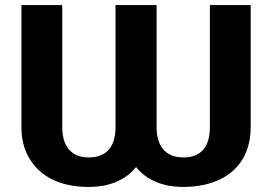

<svg xmlns="http://www.w3.org/2000/svg" viewBox="-20 -731 1086 761"><path d="M707.4 -107C631.8 -107 600.7 -156.7 600.7 -227V-711H437.9V-227C437.9 -153.6 405.9 -107 331.2 -107C257.2 -107 226.7 -158 226.7 -227V-711H65V-227C65 -188.3 71.8 -154.2 85.3 -124.5C123.2 -41.8 204.5 10 331.2 10C418.4 10 480.6 -20.5 519.3 -69C557.9 -20.5 620.3 10 707.4 10C745.5 10 780.9 5 813.6 -5C910.8 -34.8 973.6 -109 973.6 -227V-711H811.9V-227C811.9 -154.3 781 -107 707.4 -107Z"/></svg>

Font: Asimov
Style: Wid
Weight: 500
Designer: Google
Version: Version 2.000980; 2014